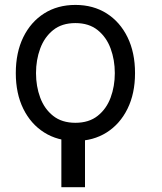

<svg xmlns="http://www.w3.org/2000/svg" viewBox="-20 -573 671 796"><path d="M332.4 -32.7V203.1H234.4V-32.7ZM292.6 11.4Q218.8 11.4 163.2 -23.8Q107.6 -58.9 76.5 -122.2Q45.5 -185.4 45.5 -269.9Q45.5 -355.1 76.5 -418.7Q107.6 -482.2 163.2 -517.4Q218.8 -552.6 292.6 -552.6Q366.5 -552.6 422.1 -517.4Q477.6 -482.2 508.7 -418.7Q539.8 -355.1 539.8 -269.9Q539.8 -185.4 508.7 -122.2Q477.6 -58.9 422.1 -23.8Q366.5 11.4 292.6 11.4ZM292.6 -63.9Q348.7 -63.9 384.9 -92.7Q421.2 -121.4 438.6 -168.3Q456 -215.2 456 -269.9Q456 -324.6 438.6 -371.8Q421.2 -419 384.9 -448.2Q348.7 -477.3 292.6 -477.3Q236.5 -477.3 200.3 -448.2Q164.1 -419 146.7 -371.8Q129.3 -324.6 129.3 -269.9Q129.3 -215.2 146.7 -168.3Q164.1 -121.4 200.3 -92.7Q236.5 -63.9 292.6 -63.9Z"/></svg>

Font: InterMG
Style: Regular
Weight: 400
Designer: Rasmus Andersson
Foundry: rsms
Version: Version 3.019;December 26, 2023;FontCreator 15.0.0.2955 64-b